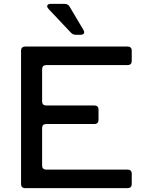

<svg xmlns="http://www.w3.org/2000/svg" viewBox="-20 -974 756 994"><path d="M662 -712V-658Q662 -648 656.5 -642.5Q651 -637 641 -637H219Q209 -637 203.5 -631.5Q198 -626 198 -616V-449Q198 -439 203.5 -433.5Q209 -428 219 -428H469Q479 -428 484.5 -422.5Q490 -417 490 -407V-353Q490 -343 484.5 -337.5Q479 -332 469 -332H219Q209 -332 203.5 -326.5Q198 -321 198 -311V-117Q198 -107 203.5 -101.5Q209 -96 219 -96H641Q651 -96 656.5 -90.5Q662 -85 662 -75V-21Q662 -11 656.5 -5.5Q651 0 641 0H110Q100 0 94.5 -5.5Q89 -11 89 -21V-712Q89 -722 94.5 -727.5Q100 -733 110 -733H641Q651 -733 656.5 -727.5Q662 -722 662 -712ZM416 -807Q416 -801 411 -797.5Q406 -794 398 -794H372Q357 -794 347 -805L231 -928Q224 -937 224 -942Q224 -947 229 -950.5Q234 -954 242 -954H314Q332 -954 340 -940L412 -819Q416 -811 416 -807Z"/></svg>

Font: Shippori Antique B1
Style: Regular
Weight: 400
Designer: FONTDASU
Foundry: FONTDASU / Google Inc. / but / Adobe
Version: Version 2.001